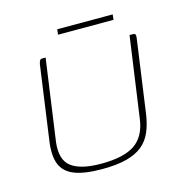

<svg xmlns="http://www.w3.org/2000/svg" viewBox="-79 -553 608 632"><g transform="rotate(-15 224.5 -237.5)"><path d="M109 -399 70 -121Q63 -62 94.5 -38Q126 -14 196 -14Q273 -14 310.5 -39.5Q348 -65 356 -122L395 -399Q396 -399 397.5 -399Q399 -399 400 -399Q401 -399 402.5 -399Q404 -399 405 -399Q411 -399 413 -397.5Q415 -396 415.5 -392.5Q416 -389 415 -382L380 -132Q375 -99 364 -73.5Q353 -48 332.5 -31Q312 -14 278.5 -5Q245 4 194 4Q134 4 100 -9.5Q66 -23 54.5 -52.5Q43 -82 50 -131L85 -382Q87 -392 89.5 -395.5Q92 -399 99 -399Q102 -399 104 -399Q106 -399 109 -399ZM168 -461 170 -479H359L357 -461Z"/></g></svg>

Font: Genos Thin Thin
Style: Italic
Weight: 250
Italic angle: -8°
Version: Version 1.010